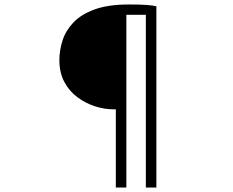

<svg xmlns="http://www.w3.org/2000/svg" viewBox="-20 -779 1040 857"><path d="M487 -291Q446 -291 404 -304.5Q362 -318 325.5 -345Q289 -372 267 -413.5Q245 -455 245 -511Q245 -554 259 -598Q273 -642 307.5 -678.5Q342 -715 402.5 -737Q463 -759 556 -759Q606 -759 633.5 -757Q661 -755 678 -751V58H631V-713H544V58H497V-291Z"/></svg>

Font: Noto Sans JP Thin Light
Style: Regular
Weight: 300
Version: Version 2.004-H2;hotconv 1.0.118;makeotfexe 2.5.65603